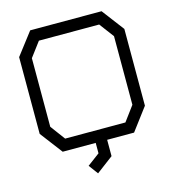

<svg xmlns="http://www.w3.org/2000/svg" viewBox="-125 -800 955 1068"><g transform="rotate(-15 353.0 -266.0)"><path d="M559 0H404V94L307 167L267 113L338 60V0H148L50 -129V-571L148 -699H559L656 -571V-129ZM590 -547 527 -631H180L117 -547V-152L180 -67H527L590 -152Z"/></g></svg>

Font: Turret Road Medium
Style: Regular
Weight: 500
Designer: Noponies
Foundry: Noponies
Version: Version 1.001; ttfautohint (v1.8)